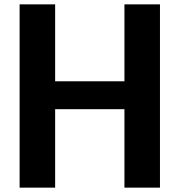

<svg xmlns="http://www.w3.org/2000/svg" viewBox="-20 -861 824 881"><path d="M70 0V-841H233V-488H551V-841H714V0H551V-360H233V0Z"/></svg>

Font: Matangi Black
Style: Regular
Weight: 900
Designer: Prashant Pant
Foundry: The Graphic Ant
Version: Version 3.002